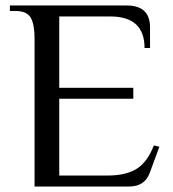

<svg xmlns="http://www.w3.org/2000/svg" viewBox="-20 -680 630 700"><path d="M106 -540Q106 -591 92 -615.5Q78 -640 36 -640H16V-660H442Q527 -660 527 -580V-505H507Q507 -620 382 -620H196V-360H466V-320H196V-40H371Q440 -40 479 -65Q518 -90 541 -150L561 -145L526 -50Q508 0 451 0H106Z"/></svg>

Font: El Messiri
Style: Regular
Weight: 400
Designer: Mohamed Gaber
Foundry: Kief Type Foundry
Version: Version 2.006